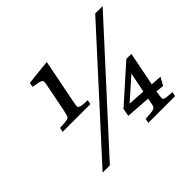

<svg xmlns="http://www.w3.org/2000/svg" viewBox="-129 -706 892 892"><g transform="rotate(-45 317.0 -260.5)"><path d="M266.6 -533.7 224.6 -320.8Q219.7 -295.9 219.7 -287.6Q219.7 -278.3 247.1 -274.9L275.9 -273.4L271.5 -252H89.4L93.8 -273.4L123.5 -274.9Q147 -276.9 151.9 -282.2Q156.7 -287.6 164.1 -320.8L190.9 -458Q193.4 -468.8 193.4 -477.5Q193.4 -490.2 160.2 -494.6L138.2 -498.5L142.6 -520.5ZM86.9 13.2 585 -533.7H633.8L134.3 13.2ZM479 -80.1 357.4 -88.9 364.7 -127.4 538.1 -282.2H571.3L538.1 -115.2L591.8 -111.8L570.3 -72.8L530.3 -76.7Q525.4 -49.8 525.4 -36.1Q525.4 -25.4 551.3 -23.9L580.6 -22L576.2 0H400.4L404.8 -22L432.6 -23.9Q457.5 -25.4 464.8 -31.2Q472.2 -37.1 475.1 -57.1Q476.6 -65.4 479 -80.1ZM486.8 -119.1 506.8 -217.8 401.9 -124.5Z"/></g></svg>

Font: IranNastaliq
Style: Regular
Weight: 400
Designer: Hossein Zahedi
Version: Version 1.5